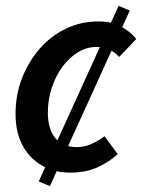

<svg xmlns="http://www.w3.org/2000/svg" viewBox="-20 -576 484 654"><path d="M150 58 112 42 384 -556 422 -540ZM220 12Q166 12 124 -11.5Q82 -35 57.5 -79.5Q33 -124 33 -188Q33 -254 55.5 -311Q78 -368 116.5 -411.5Q155 -455 206 -479Q257 -503 314 -503Q361 -503 393.5 -485Q426 -467 444 -443L386 -382Q370 -399 352 -407.5Q334 -416 308 -416Q275 -416 245.5 -398Q216 -380 193 -349Q170 -318 156.5 -277.5Q143 -237 143 -192Q143 -137 168 -106Q193 -75 242 -75Q269 -75 293.5 -86.5Q318 -98 336 -112L381 -51Q353 -25 313 -6.5Q273 12 220 12Z"/></svg>

Font: Source Sans 3 SemiBold
Style: Italic
Weight: 600
Italic angle: -11°
Designer: Paul D. Hunt
Foundry: Adobe
Version: Version 3.046;hotconv 1.0.118;makeotfexe 2.5.65603